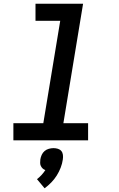

<svg xmlns="http://www.w3.org/2000/svg" viewBox="-20 -755 640 1033"><path d="M52 0V-92H213L304 -643H171V-735H427L321 -92H454V0ZM220 258 179 209Q192 199 203.5 186.5Q215 174 224 160Q215 157 209 151Q203 145 199.5 137.5Q196 130 196 121Q196 112 197 103Q199 90 204.5 78Q210 66 220 57.5Q230 49 243 45.5Q256 42 268 42Q280 42 291.5 45.5Q303 49 310 57.5Q317 66 318.5 78Q320 90 318 103Q315 125 306.5 147Q298 169 285.5 189Q273 209 256 226.5Q239 244 220 258Z"/></svg>

Font: Iosevka Curly SmBdExObl
Style: Regular
Weight: 600
Width: 7
Italic angle: -9°
Monospace: yes
Designer: Belleve Invis
Foundry: Belleve Invis
Version: Version 11.1.0; ttfautohint (v1.8.3)